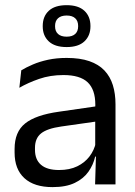

<svg xmlns="http://www.w3.org/2000/svg" viewBox="-20 -728 534 758"><path d="M355.4 0 359 -118.6 355.9 -131.1V-286.5L356.3 -314.9Q356.3 -374.3 326.2 -403Q296 -431.7 230.4 -431.7Q178.2 -431.7 134.4 -416.5Q90.6 -401.3 56.4 -381.5L64 -450.4Q83.1 -462 109.4 -473.3Q135.7 -484.7 169.3 -492Q202.9 -499.3 243.3 -499.3Q295.8 -499.3 332.6 -486.6Q369.4 -473.9 392.2 -449.9Q415 -425.8 425.5 -392Q436 -358.1 436 -316.2V0ZM187.4 10.7Q114.9 10.7 76.3 -24.6Q37.6 -60 37.6 -125.7V-140Q37.6 -207.4 79.3 -240.7Q121 -274.1 212.2 -286.9L366.5 -309.2L370.9 -249.8L222 -228.6Q166.2 -220.7 142.2 -201.4Q118.1 -182 118.1 -144.5V-136.6Q118.1 -97.9 141.9 -77.4Q165.7 -56.8 213.1 -56.8Q254.9 -56.8 284.9 -71.4Q314.9 -86 333.4 -110.5Q352 -135.1 358.5 -165.2L371.2 -109.8H355.7Q348.6 -77.8 329.3 -50.3Q310.1 -22.8 275.5 -6.1Q240.9 10.7 187.4 10.7ZM148.7 -623.8V-625.5Q148.7 -663.1 172.5 -685.3Q196.4 -707.6 243.1 -707.6Q289.5 -707.6 313.3 -685.3Q337.1 -663.1 337.1 -625.5V-623.8Q337.1 -587.1 313.3 -564.7Q289.5 -542.2 243.1 -542.2Q196.4 -542.2 172.5 -564.7Q148.7 -587.1 148.7 -623.8ZM197.4 -624.1Q197.4 -604.6 209.1 -593.9Q220.9 -583.2 243.1 -583.2Q265.3 -583.2 276.9 -593.9Q288.5 -604.6 288.5 -624.1V-625.5Q288.5 -645.2 276.9 -655.9Q265.3 -666.7 243.1 -666.7Q220.9 -666.7 209.1 -655.9Q197.4 -645.2 197.4 -625.5Z"/></svg>

Font: Anek Tamil Medium
Style: Regular
Weight: 500
Designer: Aadarsh Rajan (Tamil), Yesha Goshar (Latin)
Foundry: Ek Type
Version: Version 1.003